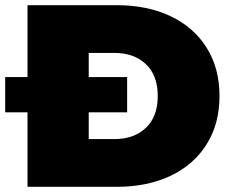

<svg xmlns="http://www.w3.org/2000/svg" viewBox="-29 -720 895 740"><path d="M77 -700H422Q539 -700 628.5 -657.5Q718 -615 767.5 -536Q817 -457 817 -350Q817 -243 767.5 -164Q718 -85 628.5 -42.5Q539 0 422 0H77ZM412 -184Q488 -184 533.5 -227.5Q579 -271 579 -350Q579 -429 533.5 -472.5Q488 -516 412 -516H313V-184ZM-9 -423H461V-287H-9Z"/></svg>

Font: AtCorfu Sans
Style: AtCorfu Sans Black
Weight: 900
Designer: Kostas Teopoulos
Foundry: Kostas Teopoulos
Version: Version 1.00 July 8, 2025, initial release